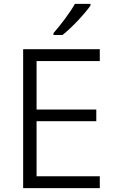

<svg xmlns="http://www.w3.org/2000/svg" viewBox="-20 -967 594 987"><path d="M445 -938V-947H365C340 -902 289 -835 255 -797V-787H301C350 -825 417 -898 445 -938ZM493 0V-61H168V-344H475V-404H168V-653H493V-714H99V0Z"/></svg>

Font: Noto Sans Syriac Light
Style: Regular
Weight: 300
Designer: Patrick Giasson and the Monotype Design Team
Foundry: Monotype Imaging Inc.
Version: Version 3.000